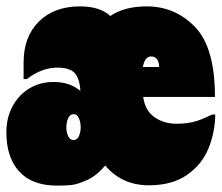

<svg xmlns="http://www.w3.org/2000/svg" viewBox="-40 -566 695 602"><path d="M635 -207Q634 -149 613 -99Q592 -49 545.5 -17Q499 15 427 15Q342 15 290 -47Q263 -15 233 -1.5Q203 12 184.5 14Q166 16 139 16Q61 16 20.5 -28Q-20 -72 -20 -151Q-20 -197 -0.5 -233Q19 -269 52.5 -289Q86 -309 128 -309Q179 -309 212 -281Q210 -319 194.5 -336.5Q179 -354 140 -354Q91 -354 44 -318H34V-370Q34 -451 82 -498.5Q130 -546 211 -546Q273 -546 306 -516Q350 -546 420 -546Q509 -546 571.5 -481.5Q634 -417 634 -262H409Q415 -219 444.5 -198.5Q474 -178 513 -178Q542 -178 565.5 -183.5Q589 -189 625 -207ZM408 -356H459Q459 -371 452.5 -380Q446 -389 434 -389Q414 -389 408 -356ZM213 -167Q213 -182 207.5 -195Q202 -208 191 -208Q179 -208 173.5 -195Q168 -182 168 -166Q168 -152 173.5 -139.5Q179 -127 191 -127Q202 -127 207.5 -139.5Q213 -152 213 -167Z"/></svg>

Font: FFF_tuoi-tre Black
Style: Regular
Weight: 900
Designer: bBox Type GmbH
Foundry: bBox Type GmbH
Version: Version 1.001